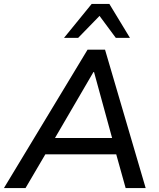

<svg xmlns="http://www.w3.org/2000/svg" viewBox="-50 -958 812 978"><path d="M0 0ZM-30 0 396 -705H485L692 0H590L542 -172H181L80 0ZM426 -591 230 -255H521L429 -591ZM276 -765 417 -938H507L612 -765H540L457 -877L348 -765Z"/></svg>

Font: Winston Medium
Style: Italic
Weight: 500
Italic angle: -9°
Designer: Original fonts by Vernon Adams / Changes by Cristiano Sobral
Foundry: Original fonts by Vernon Adams / Changes by Cristiano Sobral
Version: Version 2.503;July 17, 2020;FontCreator 13.0.0.2655 64-bit